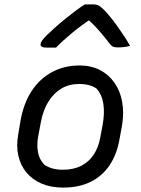

<svg xmlns="http://www.w3.org/2000/svg" viewBox="-20 -840 640 871"><path d="M342 -543Q393 -543 433 -522.5Q473 -502 499 -465Q525 -428 534 -379Q543 -330 534 -273L523 -213Q511 -141 477.5 -91Q444 -41 391 -15Q338 11 266 11Q211 11 169 -7Q127 -25 100 -57.5Q73 -90 63 -134.5Q53 -179 63 -232L73 -292Q87 -371 123.5 -427Q160 -483 216 -513Q272 -543 342 -543ZM338 -459Q293 -459 258 -438Q223 -417 199 -378Q175 -339 165 -284L154 -225Q146 -186 152 -151Q158 -116 182 -92Q199 -81 219.5 -75.5Q240 -70 265 -70Q314 -70 349 -88Q384 -106 405.5 -139Q427 -172 435 -217L446 -276Q455 -326 449 -368Q443 -410 418 -438Q404 -448 384.5 -453.5Q365 -459 338 -459ZM365 -820Q375 -820 384.5 -820Q394 -820 405 -820Q417 -820 426.5 -815.5Q436 -811 453 -794Q463 -784 478 -766Q493 -748 509.5 -725Q526 -702 542 -678Q558 -654 570 -632Q556 -628 542.5 -626.5Q529 -625 513 -625Q499 -625 491.5 -629Q484 -633 475 -645Q461 -664 435 -694.5Q409 -725 366 -765L413 -747H354L407 -765Q346 -723 304.5 -688.5Q263 -654 234 -624H192Q181 -624 174.5 -626Q168 -628 165.5 -632Q163 -636 164 -640Q165 -647 171 -656Q177 -665 194 -682Q210 -697 231.5 -716.5Q253 -736 278 -756Q303 -776 325.5 -793Q348 -810 365 -820Z"/></svg>

Font: Rec Mono Semicasual
Style: Italic
Weight: 400
Italic angle: -10°
Version: Version 1.085; ttfautohint (v1.8.4.7-5d5b)